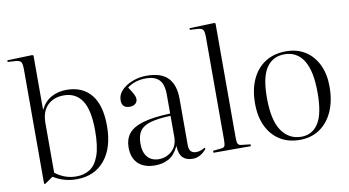

<svg xmlns="http://www.w3.org/2000/svg" viewBox="-76 -952 2094 1152"><g transform="rotate(-10 971.0 -376.0)"><path d="M115 9 109 6V-688Q109 -721 102.5 -733.5Q96 -746 69 -748L20 -751L21 -761L173 -766L180 -762V-432H181Q205 -480 246 -502.5Q287 -525 339 -525Q435 -525 488 -461Q541 -397 541 -270Q541 -137 478.5 -61.5Q416 14 307 14Q230 14 166 -26ZM309 -3Q356 -3 391.5 -26Q427 -49 446.5 -104.5Q466 -160 466 -255Q466 -380 428 -437.5Q390 -495 317 -495Q255 -495 217.5 -458Q180 -421 180 -350V-48Q207 -27 239 -15Q271 -3 309 -3Z M785 14Q719 14 682.5 -20.5Q646 -55 646 -120Q646 -169 672 -202.5Q698 -236 759 -254.5Q820 -273 927 -277V-391Q927 -456 900 -483Q873 -510 820 -510Q785 -510 755 -500Q725 -490 706 -474Q727 -443 735 -426.5Q743 -410 743 -398Q743 -381 730.5 -370Q718 -359 696 -359Q648 -359 648 -406Q648 -441 674 -467.5Q700 -494 740.5 -509.5Q781 -525 826 -525Q917 -525 957.5 -481Q998 -437 998 -356V-73Q998 -45 1009.5 -33.5Q1021 -22 1041 -22Q1056 -22 1069 -26.5Q1082 -31 1094 -39L1099 -32Q1062 14 1014 14Q975 14 953.5 -7.5Q932 -29 930 -79Q905 -26 868.5 -6Q832 14 785 14ZM814 -19Q859 -19 893 -49.5Q927 -80 927 -135V-263Q850 -260 805 -247.5Q760 -235 740 -207Q720 -179 720 -129Q720 -76 745 -47.5Q770 -19 814 -19Z M1142 0V-12L1190 -17Q1208 -18 1213 -27.5Q1218 -37 1218 -64V-689Q1218 -724 1211 -735Q1204 -746 1180 -748L1130 -751L1131 -761L1283 -766L1289 -762V-62Q1289 -38 1294.5 -28Q1300 -18 1318 -17L1370 -11V0Z M1667 14Q1597 14 1546 -18Q1495 -50 1467 -108.5Q1439 -167 1439 -247Q1439 -332 1467.5 -394Q1496 -456 1549 -490Q1602 -524 1676 -524Q1743 -524 1792.5 -492.5Q1842 -461 1869.5 -404Q1897 -347 1897 -270Q1897 -184 1868.5 -120Q1840 -56 1788.5 -21Q1737 14 1667 14ZM1679 -3Q1746 -3 1783 -60.5Q1820 -118 1820 -247Q1820 -380 1779.5 -444Q1739 -508 1663 -508Q1593 -508 1554 -452Q1515 -396 1515 -269Q1515 -131 1559.5 -67Q1604 -3 1679 -3Z"/></g></svg>

Font: Literata 72pt Light
Style: Regular
Weight: 300
Designer: Latin by Veronika Burian and Jose Scaglione. Greek by Irene Vlachou. Cyrillic by Vera Evstafieva.
Foundry: TypeTogether
Version: Version 3.002